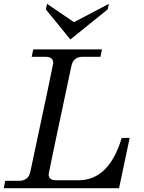

<svg xmlns="http://www.w3.org/2000/svg" viewBox="-48 -993 761 1013"><path d="M580.1 0H-28.3L-20 -39.1H53.2Q102.1 -39.1 112.3 -87.9Q232.9 -652.8 232.9 -660.2Q232.9 -693.4 192.4 -693.4H119.1L127.4 -732.4H490.2L481.9 -693.4H387.7Q338.9 -693.4 328.6 -644.5Q208.5 -80.1 208.5 -73.7Q208.5 -42 249 -42H366.2Q526.9 -42 594.2 -265.1H636.2ZM323.2 -784.7 193.8 -943.4 200.2 -972.7 342.3 -876 526.4 -972.7 520 -943.4Z"/></svg>

Font: Munson
Style: Italic
Weight: 400
Italic angle: -12°
Designer: Paul James MIller
Foundry: High-Logic / Made with FontCreator
Version: Version 2.10;May 5, 2019;FontCreator 11.5.0.2430 64-bit